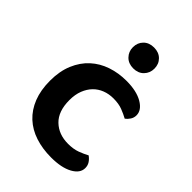

<svg xmlns="http://www.w3.org/2000/svg" viewBox="-206 -785 896 896"><g transform="rotate(45 242.0 -337.5)"><path d="M308 -387Q278 -387 252.5 -377Q227 -367 208.5 -348Q190 -329 179 -301Q168 -273 168 -236Q168 -162 207 -124.5Q246 -87 308 -87Q343 -87 368.5 -96.5Q394 -106 414 -117Q428 -107 436.5 -94Q445 -81 445 -64Q445 -30 405 -8Q365 14 297 14Q240 14 192.5 -1.5Q145 -17 111 -48.5Q77 -80 58.5 -127Q40 -174 40 -236Q40 -299 60 -346.5Q80 -394 114.5 -425.5Q149 -457 195 -472.5Q241 -488 293 -488Q360 -488 400 -464.5Q440 -441 440 -407Q440 -391 431.5 -378Q423 -365 412 -357Q392 -368 367.5 -377.5Q343 -387 308 -387ZM345 -620Q345 -591 325.5 -571Q306 -551 274 -551Q242 -551 222.5 -571Q203 -591 203 -620Q203 -650 222.5 -669.5Q242 -689 274 -689Q306 -689 325.5 -669.5Q345 -650 345 -620Z"/></g></svg>

Font: Baloo Da 2 SemiBold
Style: Regular
Weight: 600
Designer: Noopur Datye, Sulekha Rajkumar and Ek Type
Foundry: Ek Type
Version: Version 1.640;hotconv 1.0.111;makeotfexe 2.5.65597; ttfautoh